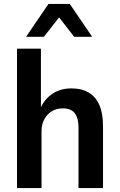

<svg xmlns="http://www.w3.org/2000/svg" viewBox="-20 -951 605 971"><path d="M66 0V-705H187V-400H183Q203 -448 244 -476Q285 -504 341 -504Q393 -504 428.5 -483Q464 -462 482.5 -420Q501 -378 501 -312V0H377V-304Q377 -339 368 -361Q359 -383 341.5 -393Q324 -403 298 -403Q267 -403 243 -389Q219 -375 204.5 -348.5Q190 -322 190 -288V0ZM112 -765 225 -931H333L446 -765H355L279 -863L202 -765Z"/></svg>

Font: Nunito Sans 10pt SemiCondensed
Style: Bold
Weight: 700
Width: 4
Designer: Vernon Adams
Foundry: Vernon Adams
Version: Version 3.101;gftools[0.9.27]